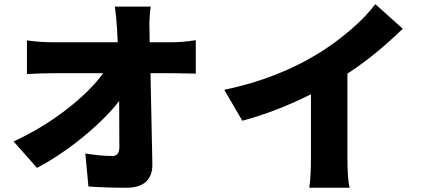

<svg xmlns="http://www.w3.org/2000/svg" viewBox="-20 -843 2040 915"><path d="M693.4 -641.6H798.8Q847.7 -641.6 913.1 -651.4V-492.2Q840.8 -494.1 807.6 -494.1H697.3Q706.1 -79.1 706.1 -60.5Q707 -5.9 675.8 22.9Q644.5 51.8 582 51.8Q492.2 51.8 401.4 45.9L386.7 -111.3Q461.9 -99.6 515.6 -99.6Q548.8 -99.6 548.8 -141.6Q548.8 -277.3 547.9 -361.3Q480.5 -275.4 373 -188Q265.6 -100.6 156.2 -43L44.9 -168.9Q183.6 -233.4 296.9 -321.3Q410.2 -409.2 471.7 -494.1H233.4Q182.6 -494.1 108.4 -490.2V-650.4Q171.9 -641.6 228.5 -641.6H541L538.1 -700.2Q534.2 -766.6 527.3 -811.5H698.2Q690.4 -758.8 692.4 -700.2Z M1635.7 -492.2V-92.8Q1635.7 12.7 1646.5 51.8H1454.1Q1461.9 -2.9 1461.9 -92.8V-393.6Q1293 -309.6 1134.8 -267.6L1048.8 -415Q1306.6 -468.8 1507.8 -594.7Q1585 -643.6 1655.8 -705.1Q1726.6 -766.6 1768.6 -823.2L1899.4 -706.1Q1765.6 -576.2 1635.7 -492.2Z"/></svg>

Font: GenEi Gothic M Heavy
Style: Regular
Weight: 800
Designer: o_tamon (Modified); [Source Han Sans]
Ryoko NISHIZUKA  (kana & ideographs); Paul D. Hunt (Latin, Greek & Cyrillic); Wenl
Version: Version 1.1a;Original Version 1.004